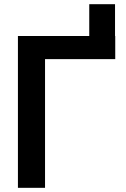

<svg xmlns="http://www.w3.org/2000/svg" viewBox="-20 -900 603 920"><path d="M407.7 -617.7V-879.9H531.2V-617.7ZM532.2 -727.5V-616.7H195.8V0H65.9V-727.5Z"/></svg>

Font: Inter 24pt SemiBold
Style: Regular
Weight: 600
Designer: Rasmus Andersson
Foundry: rsms
Version: Version 4.001;git-66647c0bb